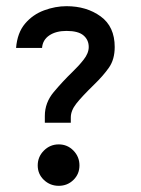

<svg xmlns="http://www.w3.org/2000/svg" viewBox="-20 -590 455 621"><path d="M351 -438Q351 -398 332.5 -371.5Q314 -345 284 -316Q244 -277 226.5 -254.5Q209 -232 209 -210V-193H125V-215Q125 -258 154 -292.5Q183 -327 214 -357Q234 -376 250.5 -397Q267 -418 267 -438Q267 -461 250 -475.5Q233 -490 195 -490Q161 -490 139.5 -475.5Q118 -461 116 -435H32Q36 -484 61 -513.5Q86 -543 122.5 -556.5Q159 -570 195 -570Q260 -570 305.5 -537Q351 -504 351 -438ZM170 11Q142 11 122 -8Q102 -27 102 -55Q102 -83 122 -103Q142 -123 170 -123Q198 -123 217.5 -103Q237 -83 237 -55Q237 -27 217.5 -8Q198 11 170 11Z"/></svg>

Font: Lisu Bosa
Style: Regular
Weight: 400
Designer: David Morse, Annie Olsen, Victor Gaultney, Frank Grießhammer (Latin)
Foundry: SIL International
Version: Version 2.000